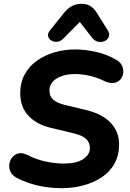

<svg xmlns="http://www.w3.org/2000/svg" viewBox="-20 -975 681 1006"><path d="M302 11Q261 11 220 5Q179 -1 139.5 -13.5Q100 -26 66 -44Q43 -57 34.5 -76.5Q26 -96 29 -116Q32 -136 45 -151.5Q58 -167 78 -171.5Q98 -176 124 -163Q170 -139 220.5 -128.5Q271 -118 316 -118Q380 -118 415.5 -141Q451 -164 451 -200Q451 -229 430 -248Q409 -267 360 -278L247 -305Q173 -322 129.5 -368Q86 -414 86 -487Q86 -541 108.5 -583.5Q131 -626 171.5 -655.5Q212 -685 264.5 -700.5Q317 -716 375 -716Q425 -716 483.5 -703Q542 -690 592 -660Q612 -648 620 -629.5Q628 -611 625.5 -591.5Q623 -572 610.5 -558Q598 -544 576.5 -540.5Q555 -537 525 -551Q492 -568 451.5 -577.5Q411 -587 373 -587Q333 -587 302.5 -576Q272 -565 255.5 -546Q239 -527 239 -501Q239 -471 258.5 -453.5Q278 -436 317 -426L429 -399Q515 -379 559.5 -332Q604 -285 604 -219Q604 -161 580 -118Q556 -75 513.5 -46.5Q471 -18 416.5 -3.5Q362 11 302 11ZM310 -771Q295 -757 278 -756Q261 -755 248 -763.5Q235 -772 232 -786Q229 -800 242 -816L315 -907Q335 -932 357.5 -943.5Q380 -955 409 -955Q437 -955 457 -941Q477 -927 492 -900L543 -819Q556 -799 550.5 -783.5Q545 -768 530 -760.5Q515 -753 496 -756Q477 -759 462 -778L398 -860Z"/></svg>

Font: Nunito ExtraLight ExtraBold
Style: Italic
Weight: 800
Italic angle: -9°
Version: Version 3.602